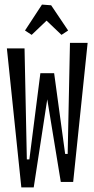

<svg xmlns="http://www.w3.org/2000/svg" viewBox="-20 -792 410 837"><path d="M10 -581H87L97 -97H108L156 -473H216L264 -121H275L285 -605H362L299 1H245L186 -359L127 25H73ZM89 -659 163 -772 203 -769 277 -659 248 -640 183 -702 118 -640Z"/></svg>

Font: Bahianita
Style: Regular
Weight: 400
Designer: Pablo Cosgaya & Dani Raskovsky
Foundry: Pablo Cosgaya & Dani Raskovsky
Version: Version 1.008